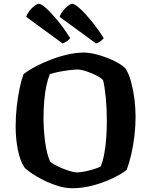

<svg xmlns="http://www.w3.org/2000/svg" viewBox="-20 -999 802 1019"><path d="M363 0Q326 0 285.8 -12.8Q245.5 -25.5 209.2 -43.8Q173 -62 146.2 -80.5Q119.5 -99 109.5 -110.5Q86.5 -145 74.8 -204Q63 -263 63 -328Q63 -382 69 -434.5Q75 -487 84.5 -531.8Q94 -576.5 105 -605.5Q132.5 -627 171.2 -647.2Q210 -667.5 254.5 -684.2Q299 -701 343 -710.5Q387 -720 424.5 -720Q452 -720 485.2 -712Q518.5 -704 551.5 -691Q584.5 -678 610.2 -662.8Q636 -647.5 648.5 -632.5Q665 -604.5 676.2 -562.8Q687.5 -521 693.5 -473.8Q699.5 -426.5 699.5 -380.5Q699.5 -329 693.5 -278Q687.5 -227 677 -181.2Q666.5 -135.5 652.5 -97.5Q625.5 -76 578 -53Q530.5 -30 474.2 -15Q418 0 363 0ZM386.5 -84Q403.5 -84 428.8 -88.8Q454 -93.5 478.2 -101.2Q502.5 -109 514.5 -115.5Q526 -143.5 533.2 -182.2Q540.5 -221 543.8 -266.2Q547 -311.5 547 -357.5Q547 -422.5 541.5 -480Q536 -537.5 527 -573.5Q520.5 -582 503.8 -591.8Q487 -601.5 466.2 -610.2Q445.5 -619 425.5 -624.5Q405.5 -630 392 -630Q374.5 -630 346.8 -626.5Q319 -623 291.2 -617.5Q263.5 -612 244.5 -605.5Q234 -580 226.2 -544Q218.5 -508 214.8 -464.8Q211 -421.5 211 -374.5Q211 -310.5 219.2 -247.5Q227.5 -184.5 245 -143.5Q252 -134.5 270.8 -124.2Q289.5 -114 312.2 -104.8Q335 -95.5 355.8 -89.8Q376.5 -84 386.5 -84ZM312 -768.5 119 -909.5Q125 -927 137.5 -942.8Q150 -958.5 164 -968.8Q178 -979 186.5 -979Q198.5 -979 224.2 -956Q250 -933 284 -892Q318 -851 352.5 -796.5Q348 -790 337 -781.5Q326 -773 312 -768.5ZM489.5 -768.5 296.5 -909.5Q302 -926.5 314.8 -942.2Q327.5 -958 341.5 -968.5Q355.5 -979 364.5 -979Q376 -979 402.2 -955.5Q428.5 -932 462.5 -891Q496.5 -850 530.5 -796.5Q525.5 -789.5 514 -780.5Q502.5 -771.5 489.5 -768.5Z"/></svg>

Font: Texturina Medium
Style: Regular
Weight: 500
Designer: Guillermo Torres Carreño
Foundry: Omnibus-Type
Version: Version 1.003